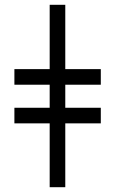

<svg xmlns="http://www.w3.org/2000/svg" viewBox="-20 -780 480 800"><path d="M187 0V-266H40V-331H187V-427H40V-492H187V-760H252V-492H400V-427H252V-331H400V-266H252V0Z"/></svg>

Font: Noto Serif ExtraCondensed Medium
Style: Regular
Weight: 500
Width: 2
Designer: Monotype Design Team
Foundry: Monotype Imaging Inc.
Version: Version 2.015